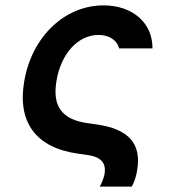

<svg xmlns="http://www.w3.org/2000/svg" viewBox="-20 -570 640 714"><path d="M70 -267C44 -115 114 -21 268 1L303 6C356 13 375 36 369 76C366 92 360 107 351 124H470C481 104 487 83 490 63C507 -36 458 -90 341 -107L306 -112C211 -125 174 -174 190 -269C207 -372 271 -440 346 -440C386 -440 415 -421 423 -390H547C548 -485 473 -550 365 -550C221 -550 98 -434 70 -267Z"/></svg>

Font: CommitMono
Style: Bold Italic
Weight: 700
Monospace: yes
Designer: Eigil Nikolajsen
Foundry: Eigil Nikolajsen
Version: Version 1.143